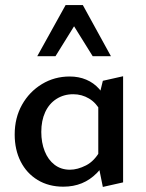

<svg xmlns="http://www.w3.org/2000/svg" viewBox="-20 -729 575 758"><path d="M230 8Q172 8 128.5 -18.5Q85 -45 61.5 -91.5Q38 -138 38 -198Q38 -264 67 -315.5Q96 -367 145.5 -397Q195 -427 255 -427Q291 -427 320.5 -414.5Q350 -402 371 -378.5Q392 -355 403 -322L378 -289Q360 -323 331.5 -340Q303 -357 269 -357Q232 -357 203 -338.5Q174 -320 158.5 -286.5Q143 -253 143 -208Q143 -166 156.5 -132Q170 -98 195.5 -78.5Q221 -59 256 -59Q286 -59 319.5 -76Q353 -93 376 -135L412 -115Q390 -74 363 -46.5Q336 -19 303 -5.5Q270 8 230 8ZM386 9 368 -80V-336L386 -410L466 -428V-9ZM346 -507 257 -650 239 -709H307L418 -507ZM127 -507 239 -709H307L289 -652L199 -507Z"/></svg>

Font: Ysabeau Infant SemiBold
Style: Regular
Weight: 600
Designer: Christian Thalmann (Catharsis Fonts)
Version: Version 2.002; featfreeze: ss01,ss02,lnum